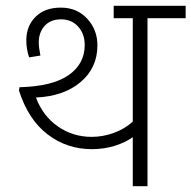

<svg xmlns="http://www.w3.org/2000/svg" viewBox="-20 -643 661 663"><path d="M438.5 0V-169.4Q414.1 -151.4 376.5 -139.6Q338.9 -127.9 297.4 -127.9Q210.9 -127.9 144.3 -179Q77.6 -230 45.4 -330.6L47.4 -341.8Q161.1 -344.7 216.8 -383.5Q272.5 -422.4 272.5 -487.3Q272.5 -525.9 250 -551Q227.5 -576.2 190.9 -576.2Q154.3 -576.2 134 -553.5Q113.8 -530.8 113.8 -496.1Q113.8 -479.5 119.6 -451.2L80.6 -444.8Q70.8 -472.7 70.8 -504.9Q71.3 -553.7 103 -585.2Q134.8 -616.7 190.2 -616.7Q245.6 -616.7 281 -578.6Q316.4 -540.5 316.4 -486.3Q316.4 -408.7 258.3 -359.6Q200.2 -310.5 104 -306.2Q128.9 -241.2 180.7 -205.8Q232.4 -170.4 296.4 -170.4Q336.4 -170.4 374.3 -184.6Q412.1 -198.7 438.5 -223.1V-580.1H372.6V-623H621.1V-580.1H489.3V0Z"/></svg>

Font: Yantramanav Light
Style: Regular
Weight: 300
Version: Version 1.001;PS 1.0;hotconv 1.0.72;makeotf.lib2.5.5900; ttf